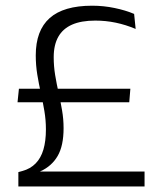

<svg xmlns="http://www.w3.org/2000/svg" viewBox="-20 -670 575 690"><path d="M43 -302.5 48 -351H448.5L444.5 -302.5ZM123 -53.5H499.5V0H46V-51.5L60.5 -55.5Q89.5 -63.5 108.2 -82.8Q127 -102 136 -132.5Q145 -163 145 -205Q145 -238.5 139.5 -271Q134 -303.5 126.8 -336Q119.5 -368.5 114 -402Q108.5 -435.5 108.5 -471Q108.5 -560.5 158.5 -605Q208.5 -649.5 311 -649.5Q352.5 -649.5 392 -641.2Q431.5 -633 462 -620L467.5 -566Q432 -581 396 -588.5Q360 -596 322.5 -596Q272 -596 239 -581.5Q206 -567 189.5 -537.8Q173 -508.5 173 -464.5Q173 -432 178.2 -400.2Q183.5 -368.5 190.5 -337Q197.5 -305.5 203 -273.8Q208.5 -242 208.5 -209.5Q208.5 -146 187.2 -109.5Q166 -73 125.5 -54.5Z"/></svg>

Font: Anek Tamil Medium Light
Style: Regular
Weight: 300
Version: Version 1.003